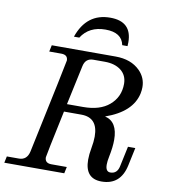

<svg xmlns="http://www.w3.org/2000/svg" viewBox="-130 -1039 1008 1135"><g transform="rotate(10 374.5 -471.5)"><path d="M555.7 9.8Q456.1 9.8 456.1 -104.5Q456.1 -135.7 463.4 -174.8Q470.7 -213.9 470.7 -244.6Q470.7 -358.9 370.1 -358.9H266.1Q207.5 -82.5 207.5 -74.2Q207.5 -39.1 247.1 -39.1H339.4L331.1 0H-28.8L-20.5 -39.1H51.8Q100.6 -39.1 112.3 -93.3Q230.5 -651.4 230.5 -659.2Q230.5 -693.4 190.9 -693.4H118.7L127 -732.4H509.8Q603.5 -732.4 657.2 -678.7Q697.8 -637.7 697.8 -581.1Q697.8 -563 693.8 -543.5Q668.9 -428.2 510.3 -372.6Q587.4 -354.5 587.4 -245.1Q587.4 -201.2 575.2 -142.6Q569.3 -114.3 569.3 -94.7Q569.3 -51.8 598.1 -51.8Q639.2 -51.8 648.9 -98.1L674.8 -219.7H718.8L695.8 -111.8Q669.9 9.8 555.7 9.8ZM372.6 -405.3Q473.6 -405.3 529.3 -453.1Q587.4 -502.9 587.4 -581.5Q587.4 -632.8 550.5 -661.9Q513.7 -690.9 452.6 -690.9H383.8Q336.9 -690.9 326.7 -642.1L275.9 -405.3ZM568.8 -805.2H537.1Q522.5 -878.9 424.3 -878.9Q326.2 -878.9 279.3 -805.2H247.1Q298.3 -953.1 439.9 -953.1Q569.8 -953.1 569.8 -827.6Q569.8 -816.9 568.8 -805.2Z"/></g></svg>

Font: Munson
Style: Italic
Weight: 400
Italic angle: -12°
Designer: Paul James MIller
Foundry: High-Logic / Made with FontCreator
Version: Version 2.10;May 5, 2019;FontCreator 11.5.0.2430 64-bit